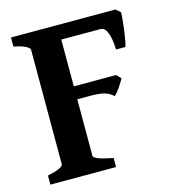

<svg xmlns="http://www.w3.org/2000/svg" viewBox="-93 -672 675 749"><g transform="rotate(-15 244.5 -297.0)"><path d="M459.5 -578.1Q459 -562.5 456.1 -534.9Q453.1 -507.3 449 -481.2Q444.8 -455.1 440.9 -442.9H402.8Q401.4 -486.8 391.8 -511.2Q382.3 -535.6 364.3 -535.6H182.1L195.8 -594.2H440.9ZM394.5 -329.1Q385.7 -313 373 -294.4Q360.4 -275.9 350.6 -268.6Q336.9 -282.2 317.1 -288.3Q297.4 -294.4 258.8 -294.4H111.8L172.9 -346.7H377ZM19 0V-36.6Q82.5 -50.3 82.5 -65.4V-528.3Q82.5 -534.2 67.6 -542.5Q52.7 -550.8 19 -557.6V-594.2H274.4V-557.6Q247.1 -554.2 226.8 -549.6Q206.5 -544.9 206.5 -538.6V-65.4Q206.5 -60.1 222.4 -52.7Q238.3 -45.4 284.2 -36.6V0Z"/></g></svg>

Font: Namdhinggo
Style: Bold
Weight: 700
Designer: Victor Gaultney
Foundry: SIL International
Version: Version 3.001